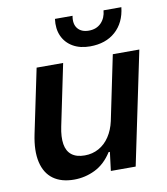

<svg xmlns="http://www.w3.org/2000/svg" viewBox="-84 -810 775 891"><g transform="rotate(-10 304.0 -365.0)"><path d="M194 10Q134 10 96 -17.5Q58 -45 45.5 -99Q33 -153 49 -230L112 -532H237L177 -243Q167 -195 172.5 -161Q178 -127 200.5 -109.5Q223 -92 262 -92Q298 -92 328 -108.5Q358 -125 378.5 -156Q399 -187 408 -228L471 -532H596L485 0H368L379 -88H373Q340 -36 293 -13Q246 10 194 10ZM374 -586Q327 -586 293.5 -605.5Q260 -625 244.5 -659.5Q229 -694 235 -740H318Q311 -702 328.5 -680.5Q346 -659 381 -659Q417 -659 439 -681.5Q461 -704 464 -740H548Q540 -668 494 -627Q448 -586 374 -586Z"/></g></svg>

Font: Mona Sans ExtraLight SemiBold
Style: Italic
Weight: 600
Italic angle: -11.6951°
Version: Version 2.000